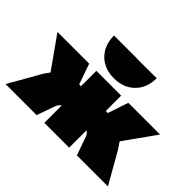

<svg xmlns="http://www.w3.org/2000/svg" viewBox="-133 -898 1138 1138"><g transform="rotate(45 436.0 -329.0)"><path d="M754 -195 865 0H605L567 -107Q563 -123 554.5 -133Q546 -143 540 -145V0H332V-145Q325 -142 317 -132Q309 -122 305 -107L267 0H7L118 -195Q130 -215 147 -237L6 -436H272L317 -307H332V-436H540V-307H557L600 -436H866L725 -238Q747 -206 754 -195ZM616 -658Q616 -577 566.5 -527.5Q517 -478 437 -478Q356 -478 307 -527.5Q258 -577 258 -658H454V-657Z"/></g></svg>

Font: Ysabeau Black
Style: Regular
Weight: 900
Designer: Christian Thalmann (Catharsis Fonts)
Version: Version 0.003